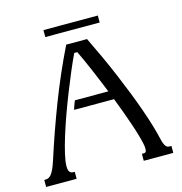

<svg xmlns="http://www.w3.org/2000/svg" viewBox="-118 -932 987 1039"><g transform="rotate(-15 375.0 -412.0)"><path d="M316.9 -715.8H433.6Q461.9 -657.7 489 -598.6Q516.1 -539.6 540.5 -481.7Q564.9 -423.8 586.4 -368.9Q607.9 -314 625.5 -263.9Q643.1 -213.9 656.2 -169.9Q669.4 -126 677.2 -90.8Q681.2 -72.8 685.8 -62.5Q690.4 -52.2 695.1 -47.1Q699.7 -42 704.3 -40.5Q709 -39.1 713.4 -39.1H725.1V0H559.6V-39.1H572.3Q577.6 -39.1 581.5 -43.7Q585.4 -48.3 585.4 -61.5Q585.4 -72.8 582 -89.4Q577.6 -111.3 568.8 -141.4Q560.1 -171.4 547.9 -207Q535.6 -242.7 521.2 -282.7Q506.8 -322.8 490.7 -363.8H266.6Q270.5 -376.5 274.9 -388.4Q279.3 -400.4 284.2 -412.6H471.7Q457 -448.7 442.6 -483.6Q428.2 -518.6 414.3 -550.8Q400.4 -583 387.7 -611.1Q375 -639.2 364.3 -661.1H347.2Q328.1 -621.1 306.2 -569.3Q284.2 -517.6 262 -461.4Q239.7 -405.3 219.2 -348.1Q198.7 -291 182.9 -239.7Q167 -188.5 157.5 -146.5Q147.9 -104.5 147.9 -79.1Q147.9 -66.9 150.1 -59.1Q152.3 -51.3 156.2 -46.9Q160.2 -42.5 165.5 -40.8Q170.9 -39.1 177.7 -39.1H183.6V0H12.7V-39.1H15.1Q23.9 -39.1 32.5 -41.3Q41 -43.5 49.6 -52.5Q58.1 -61.5 67.1 -80.1Q76.2 -98.6 86.4 -130.9Q132.3 -274.4 189.2 -422.9Q246.1 -571.3 316.9 -715.8ZM218.3 -784.7V-823.7H522.9V-784.7Z"/></g></svg>

Font: Arian Grqi
Style: Regular
Weight: 400
Designer: Ruben Hakobyan (Tarumian)
Foundry: Ruben Hakobyan (Tarumian)
Version: Version 1.003